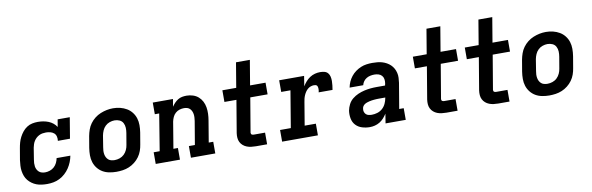

<svg xmlns="http://www.w3.org/2000/svg" viewBox="-50 -1182 5050 1638"><g transform="rotate(-10 2475.0 -363.5)"><path d="M255 8Q231 8 207.5 5Q184 2 163 -6Q142 -14 124 -27Q106 -40 92 -57Q78 -74 70 -95Q62 -116 58.5 -139Q55 -162 56.5 -185.5Q58 -209 61 -233L78 -333Q82 -357 88.5 -380.5Q95 -404 106.5 -426.5Q118 -449 134.5 -469.5Q151 -490 172.5 -504Q194 -518 218.5 -523Q243 -528 267 -528Q291 -528 314.5 -524Q338 -520 359 -511.5Q380 -503 397.5 -489Q415 -475 427 -456L438 -520H543L513 -339H408Q411 -358 406.5 -376.5Q402 -395 388.5 -406.5Q375 -418 356.5 -422.5Q338 -427 320 -427Q305 -427 290 -424.5Q275 -422 261 -415Q247 -408 235.5 -397.5Q224 -387 215.5 -373.5Q207 -360 202.5 -345.5Q198 -331 195 -317L179 -217Q176 -202 175.5 -187Q175 -172 177 -158Q179 -144 185.5 -131.5Q192 -119 202 -110Q212 -101 226 -97Q240 -93 255 -93Q275 -93 296 -100Q317 -107 333 -121.5Q349 -136 358.5 -155.5Q368 -175 372 -196H491Q486 -169 475.5 -142.5Q465 -116 449 -92Q433 -68 411 -48Q389 -28 363 -15Q337 -2 309.5 3Q282 8 255 8Z M855 8Q824 8 793 2Q762 -4 736.5 -19Q711 -34 692.5 -57.5Q674 -81 665 -109.5Q656 -138 656 -169.5Q656 -201 661 -233L678 -333Q683 -360 692.5 -387Q702 -414 719 -437.5Q736 -461 759.5 -479.5Q783 -498 810 -509Q837 -520 864 -525.5Q891 -531 919 -531Q951 -531 981 -523.5Q1011 -516 1036.5 -501Q1062 -486 1080.5 -462.5Q1099 -439 1108 -410.5Q1117 -382 1117 -350.5Q1117 -319 1112 -287L1095 -187Q1091 -160 1081.5 -133Q1072 -106 1055 -82.5Q1038 -59 1014.5 -40.5Q991 -22 964.5 -11Q938 0 910 4Q882 8 855 8ZM857 -93Q879 -93 901 -100.5Q923 -108 939.5 -124Q956 -140 965.5 -161Q975 -182 978 -203L995 -303Q999 -326 998 -348.5Q997 -371 987 -390Q977 -409 957 -418Q937 -427 914 -427Q893 -427 871.5 -419.5Q850 -412 833.5 -396Q817 -380 808 -359Q799 -338 795 -317L779 -217Q776 -202 775.5 -187Q775 -172 777.5 -157.5Q780 -143 786.5 -130.5Q793 -118 803.5 -109Q814 -100 828 -96.5Q842 -93 857 -93Z M1196 0V-101H1248L1300 -419H1262V-520H1437L1426 -455Q1437 -471 1450.5 -485.5Q1464 -500 1481 -510.5Q1498 -521 1517 -524.5Q1536 -528 1555 -528Q1583 -528 1610 -519.5Q1637 -511 1657 -493.5Q1677 -476 1689.5 -452Q1702 -428 1706.5 -400.5Q1711 -373 1710 -344.5Q1709 -316 1704 -287L1673 -101H1712V0H1501V-101H1553L1587 -303Q1589 -318 1590 -332.5Q1591 -347 1589 -361Q1587 -375 1581.5 -387.5Q1576 -400 1566.5 -409.5Q1557 -419 1543.5 -423Q1530 -427 1516 -427Q1496 -427 1476.5 -421Q1457 -415 1441.5 -401Q1426 -387 1417.5 -368Q1409 -349 1405 -330L1367 -101H1406V0Z M2064 0Q2044 0 2024 -2.5Q2004 -5 1986 -12Q1968 -19 1953.5 -31.5Q1939 -44 1930.5 -61Q1922 -78 1920.5 -98Q1919 -118 1922 -139L1969 -419H1865V-520H1985L2021 -735H2141L2105 -520H2239V-419H2089L2039 -122Q2039 -117 2040.5 -112.5Q2042 -108 2045.5 -105.5Q2049 -103 2054 -102Q2059 -101 2064 -101H2161V0Z M2291 0V-101H2384L2437 -419H2357V-520H2573L2559 -432Q2571 -452 2587 -470.5Q2603 -489 2623.5 -502.5Q2644 -516 2667 -522Q2690 -528 2712 -528Q2731 -528 2749.5 -523.5Q2768 -519 2779.5 -505.5Q2791 -492 2795 -474Q2799 -456 2799 -436.5Q2799 -417 2796.5 -398Q2794 -379 2791 -360H2671Q2673 -367 2674 -374.5Q2675 -382 2675 -389.5Q2675 -397 2673.5 -404.5Q2672 -412 2668 -417.5Q2664 -423 2657 -425Q2650 -427 2642 -427Q2628 -427 2613.5 -422Q2599 -417 2587 -406.5Q2575 -396 2566.5 -383Q2558 -370 2552 -356Q2546 -342 2542.5 -327.5Q2539 -313 2537 -299L2504 -101H2601V0Z M3050 8Q3016 8 2983.5 -2Q2951 -12 2929 -35.5Q2907 -59 2900.5 -93Q2894 -127 2899 -161Q2904 -188 2917.5 -214.5Q2931 -241 2954 -259.5Q2977 -278 3003.5 -289.5Q3030 -301 3058 -307.5Q3086 -314 3113 -316.5Q3140 -319 3168 -319H3239L3243 -338Q3246 -356 3243 -374Q3240 -392 3228.5 -404.5Q3217 -417 3200 -422Q3183 -427 3165 -427Q3148 -427 3130.5 -423.5Q3113 -420 3097.5 -411Q3082 -402 3071 -387Q3060 -372 3056 -354H2938Q2943 -380 2953.5 -403.5Q2964 -427 2980.5 -448Q2997 -469 3019 -485Q3041 -501 3065 -511Q3089 -521 3114.5 -524.5Q3140 -528 3164 -528Q3186 -528 3208 -526Q3230 -524 3250 -518Q3270 -512 3288 -502Q3306 -492 3320.5 -478Q3335 -464 3345 -446Q3355 -428 3360 -407Q3365 -386 3364 -364.5Q3363 -343 3360 -321L3323 -101H3362V0H3187L3200 -82Q3188 -63 3172 -45Q3156 -27 3136 -15Q3116 -3 3094 2.5Q3072 8 3050 8ZM3085 -93Q3109 -93 3133.5 -100.5Q3158 -108 3177 -125Q3196 -142 3207 -165.5Q3218 -189 3222 -213L3223 -218H3168Q3157 -218 3146.5 -217.5Q3136 -217 3125.5 -216Q3115 -215 3104.5 -213.5Q3094 -212 3084 -209.5Q3074 -207 3063.5 -203.5Q3053 -200 3043.5 -194Q3034 -188 3027.5 -178.5Q3021 -169 3020 -158Q3017 -144 3021 -130.5Q3025 -117 3034.5 -108Q3044 -99 3057.5 -96Q3071 -93 3085 -93Z M3714 0Q3694 0 3674 -2.5Q3654 -5 3636 -12Q3618 -19 3603.5 -31.5Q3589 -44 3580.5 -61Q3572 -78 3570.5 -98Q3569 -118 3572 -139L3619 -419H3515V-520H3635L3671 -735H3791L3755 -520H3889V-419H3739L3689 -122Q3689 -117 3690.5 -112.5Q3692 -108 3695.5 -105.5Q3699 -103 3704 -102Q3709 -101 3714 -101H3811V0Z M4164 0Q4144 0 4124 -2.5Q4104 -5 4086 -12Q4068 -19 4053.5 -31.5Q4039 -44 4030.5 -61Q4022 -78 4020.5 -98Q4019 -118 4022 -139L4069 -419H3965V-520H4085L4121 -735H4241L4205 -520H4339V-419H4189L4139 -122Q4139 -117 4140.5 -112.5Q4142 -108 4145.5 -105.5Q4149 -103 4154 -102Q4159 -101 4164 -101H4261V0Z M4605 8Q4574 8 4543 2Q4512 -4 4486.5 -19Q4461 -34 4442.5 -57.5Q4424 -81 4415 -109.5Q4406 -138 4406 -169.5Q4406 -201 4411 -233L4428 -333Q4433 -360 4442.5 -387Q4452 -414 4469 -437.5Q4486 -461 4509.5 -479.5Q4533 -498 4560 -509Q4587 -520 4614 -525.5Q4641 -531 4669 -531Q4701 -531 4731 -523.5Q4761 -516 4786.5 -501Q4812 -486 4830.5 -462.5Q4849 -439 4858 -410.5Q4867 -382 4867 -350.5Q4867 -319 4862 -287L4845 -187Q4841 -160 4831.5 -133Q4822 -106 4805 -82.5Q4788 -59 4764.5 -40.5Q4741 -22 4714.5 -11Q4688 0 4660 4Q4632 8 4605 8ZM4607 -93Q4629 -93 4651 -100.5Q4673 -108 4689.5 -124Q4706 -140 4715.5 -161Q4725 -182 4728 -203L4745 -303Q4749 -326 4748 -348.5Q4747 -371 4737 -390Q4727 -409 4707 -418Q4687 -427 4664 -427Q4643 -427 4621.5 -419.5Q4600 -412 4583.5 -396Q4567 -380 4558 -359Q4549 -338 4545 -317L4529 -217Q4526 -202 4525.5 -187Q4525 -172 4527.5 -157.5Q4530 -143 4536.5 -130.5Q4543 -118 4553.5 -109Q4564 -100 4578 -96.5Q4592 -93 4607 -93Z"/></g></svg>

Font: Iosevka Etoile Oblique
Style: Bold
Weight: 700
Italic angle: -9°
Designer: Belleve Invis
Foundry: Belleve Invis
Version: Version 15.5.2; ttfautohint (v1.8.4)